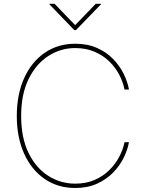

<svg xmlns="http://www.w3.org/2000/svg" viewBox="-20 -963 752 993"><path d="M368.7 9.3Q279.3 9.3 211.2 -37.4Q143.1 -84 105 -168Q66.9 -252 66.9 -363.3Q66.9 -475.1 105 -559.1Q143.1 -643.1 211.2 -689.9Q279.3 -736.8 368.7 -736.8Q432.6 -736.8 481.7 -715.1Q530.8 -693.4 565.2 -657.7Q599.6 -622.1 619.9 -580.6Q640.1 -539.1 647 -500H624Q616.7 -537.6 597.2 -575.4Q577.6 -613.3 545.7 -644.8Q513.7 -676.3 469.5 -695.3Q425.3 -714.4 368.7 -714.4Q293.9 -714.4 230.5 -673.8Q167 -633.3 128.2 -554.9Q89.4 -476.6 89.4 -363.3Q89.4 -249 128.2 -170.9Q167 -92.8 230.5 -53Q293.9 -13.2 368.7 -13.2Q425.3 -13.2 469.5 -32.5Q513.7 -51.8 545.4 -83.3Q577.1 -114.7 596.9 -152.6Q616.7 -190.4 624 -227.5H647Q640.1 -189 619.9 -147.5Q599.6 -106 565.2 -70.6Q530.8 -35.2 481.7 -12.9Q432.6 9.3 368.7 9.3ZM262.2 -943.4 368.7 -833 475.1 -943.4H502.4V-940.9L372.6 -807.1H364.3L235.4 -940.9V-943.4Z"/></svg>

Font: Inter 17pt Thin
Style: Regular
Weight: 250
Version: Version 4.001;git-66647c0bb